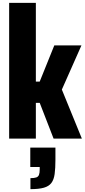

<svg xmlns="http://www.w3.org/2000/svg" viewBox="-20 -920 593 1344"><path d="M44 50V-900H231V-349H258L360 -602H550L413 -293L553 50H355L258 -200H231V50ZM193 404V327Q220 327 234 322Q248 317 253 303.5Q258 290 258 267V249H192V113H368V198Q368 258 362.5 298Q357 338 339.5 361Q322 384 287 394Q252 404 193 404Z"/></svg>

Font: Farlight84_Sys_V01
Style: Bold
Weight: 700
Designer: Monotype Design Team, Nadine Chahine and Nizar Qandah
Foundry: Monotype Imaging Inc.
Version: Version 2.004;October 31, 2024;FontCreator 14.0.0.2814 64-bi